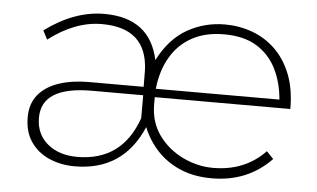

<svg xmlns="http://www.w3.org/2000/svg" viewBox="-43 -585 1071 649"><g transform="rotate(5 493.0 -260.0)"><path d="M696 1Q635.5 1 589.2 -18.8Q543 -38.5 510.8 -73Q478.5 -107.5 460.5 -152Q395 1 231 1Q184 1 144.8 -16Q105.5 -33 82 -66.8Q58.5 -100.5 58.5 -150.5Q58.5 -197.5 84 -227.8Q109.5 -258 153.8 -272.5Q198 -287 253.5 -287H440L439.5 -343.5Q434 -486 281.5 -486Q190.5 -486 101 -417.5L85.5 -447.5Q185 -521 286.5 -521Q441.5 -521 471.5 -380.5Q509.5 -454.5 568.2 -487.8Q627 -521 695.5 -521Q744 -521 788.2 -505Q832.5 -489 866.8 -456Q901 -423 920.8 -373.2Q940.5 -323.5 940.5 -255.5H480.5V-231Q480.5 -171 512.2 -127Q544 -83 594 -58.8Q644 -34.5 697.5 -34.5Q805 -34.5 874 -106.5L897.5 -82Q817.5 1 696 1ZM236.5 -31.5Q388.5 -31.5 441 -180.5V-258.5H267Q96.5 -258.5 96.5 -152.5Q96.5 -97 135.5 -64.2Q174.5 -31.5 236.5 -31.5ZM901 -284Q896 -342.5 873 -388.2Q850 -434 806.5 -460.8Q763 -487.5 695.5 -487.5Q632 -487.5 586.5 -462.2Q541 -437 514.5 -391.2Q488 -345.5 481.5 -284Z"/></g></svg>

Font: Argentum Novus ExtraLight
Style: Regular
Weight: 250
Designer: Julieta Ulanovsky (font) & Cristiano Sobral (main changes)
Foundry: Julieta Ulanovsky (font) & Cristiano Sobral (main changes)
Version: Version 3.00;November 27, 2020;FontCreator 13.0.0.2655 64-bi